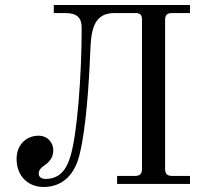

<svg xmlns="http://www.w3.org/2000/svg" viewBox="-20 -732 818 764"><path d="M46 -100C46 -29 94 12 153 12C265 12 291 -92 298 -123C322 -222 334 -395 339 -522C342 -600 347 -680 434 -680H520C539 -680 545 -672 545 -653V-59C545 -41 537 -32 518 -32H446V0H736V-32H664C645 -32 637 -41 637 -59V-653C637 -672 645 -680 664 -680H736V-712H194V-680H240C288 -680 305 -660 305 -621C305 -439 288 -196 259 -106C248 -72 227 -20 161 -20C145 -20 134 -28 134 -41C134 -57 146 -66 153 -71C170 -83 192 -100 192 -134C192 -162 172 -192 133 -192C86 -192 46 -157 46 -100Z"/></svg>

Font: Old Standard
Style: Regular
Weight: 400
Designer: Alexey Kryukov <alexios@thessalonica.org.ru>
Version: Version 2.0